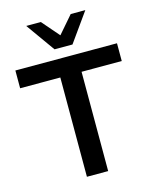

<svg xmlns="http://www.w3.org/2000/svg" viewBox="-135 -1028 892 1117"><g transform="rotate(-15 310.5 -469.5)"><path d="M247 0V-598H5V-705H617V-598H375V0ZM257 -765 133 -939H221L311 -835L401 -939H489L365 -765Z"/></g></svg>

Font: NunitoSans3
Style: Bold
Weight: 700
Designer: Vernon Adams
Foundry: Vernon Adams
Version: Version 3.101;gftools[0.9.27]